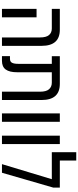

<svg xmlns="http://www.w3.org/2000/svg" viewBox="562 -1362 800 1964"><g transform="rotate(90 962.0 -380.0)"><path d="M363 0V-389Q363 -453 338.5 -481.5Q314 -510 271 -510H71V-592H284Q449 -592 449 -406V0ZM71 0V-354H157V0Z M554 0V-82H582Q611 -82 622 -103Q633 -124 633 -166V-510H555V-592H838Q1003 -592 1003 -406V0H918V-389Q918 -453 893 -481.5Q868 -510 825 -510H719V-154Q719 -77 691 -38.5Q663 0 602 0Z M1140 0V-592H1226V0Z M1368 0V-592H1454V0Z M1622 -592H1899V-525L1747 0H1659L1813 -510H1537V-760H1622Z"/></g></svg>

Font: Noto Sans Hebrew Condensed
Style: Regular
Weight: 400
Width: 3
Designer: Monotype Design Team
Foundry: Monotype Imaging Inc.
Version: Version 2.004; ttfautohint (v1.8.4.7-5d5b)